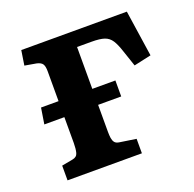

<svg xmlns="http://www.w3.org/2000/svg" viewBox="-97 -612 718 711"><g transform="rotate(-20 261.5 -256.0)"><path d="M53 0V-58L96 -66Q114 -69 118 -84Q122 -99 122 -122V-224H43L53 -287H122V-405Q122 -424 116.5 -433Q111 -442 94 -446L48 -454L57 -512H473L500 -330L432 -315L411 -377Q401 -408 390.5 -424Q380 -440 362.5 -446Q345 -452 312 -452H255V-287H346V-224H255V-118Q255 -104 256.5 -93.5Q258 -83 263 -76Q268 -69 280 -67L346 -57V0Z"/></g></svg>

Font: Literata 18pt SemiBold
Style: Regular
Weight: 600
Designer: Latin by Veronika Burian and Jose Scaglione. Greek by Irene Vlachou. Cyrillic by Vera Evstafieva.
Foundry: TypeTogether
Version: Version 3.103;gftools[0.9.29]